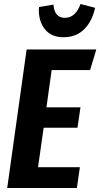

<svg xmlns="http://www.w3.org/2000/svg" viewBox="-20 -939 501 959"><path d="M430 -589H238L212 -403H382L367 -301H198L170 -104H379L364 0H16L113 -692H461ZM174 -888 175 -904 247 -916Q252 -850 304 -850Q332 -850 351.5 -868.5Q371 -887 382 -919L455 -900Q441 -834 401 -793.5Q361 -753 297 -753Q237 -753 205.5 -791.5Q174 -830 174 -888Z"/></svg>

Font: Fira Sans Compressed SemiBold
Style: Italic
Weight: 600
Width: 1
Italic angle: -8°
Designer: bBox Type GmbH & Carrois Corporate GbR & Edenspiekermann AG
Foundry: bBox Type GmbH & Carrois Corporate GbR & Edenspiekermann AG
Version: Version 4.301